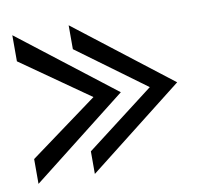

<svg xmlns="http://www.w3.org/2000/svg" viewBox="-60 -591 627 594"><g transform="rotate(-10 253.5 -293.5)"><path d="M192 -527 492 -295 192 -60V-131L406 -295L192 -452ZM15 -527 315 -295 15 -60V-138L229 -295L15 -445Z"/></g></svg>

Font: Darker Grotesque Light
Style: Bold
Weight: 700
Version: Version 1.000;gftools[0.9.28]